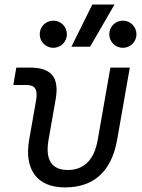

<svg xmlns="http://www.w3.org/2000/svg" viewBox="-20 -815 626 845"><path d="M265.1 9.8C393.6 9.8 470.7 -60.5 495.6 -200.2L551.3 -517.6H465.8L410.2 -200.2C395 -111.8 350.1 -66.9 278.3 -66.9C207 -66.9 178.2 -111.8 193.8 -200.2L224.6 -376C242.2 -474.1 207.5 -517.6 110.4 -517.6H51.8L38.6 -440.9H96.2C134.8 -440.9 147 -421.4 138.7 -372.6L108.4 -200.2C85.4 -68.4 143.6 9.8 265.1 9.8ZM294.4 -609.4H376.5L483.9 -794.9H386.2ZM214.8 -604.5C247.6 -604.5 274.4 -631.3 274.4 -664.1C274.4 -697.8 247.6 -724.1 214.8 -724.1C181.6 -724.1 154.8 -697.8 154.8 -664.1C154.8 -631.3 181.6 -604.5 214.8 -604.5ZM520.5 -604.5C553.7 -604.5 580.6 -631.3 580.6 -664.1C580.6 -697.8 553.7 -724.1 520.5 -724.1C487.8 -724.1 460.9 -697.8 460.9 -664.1C460.9 -631.3 487.8 -604.5 520.5 -604.5Z"/></svg>

Font: Cascadia Mono NF SemiLight
Style: Italic
Weight: 350
Italic angle: -10°
Monospace: yes
Designer: Aaron Bell
Foundry: Saja Typeworks
Version: Version 2404.023